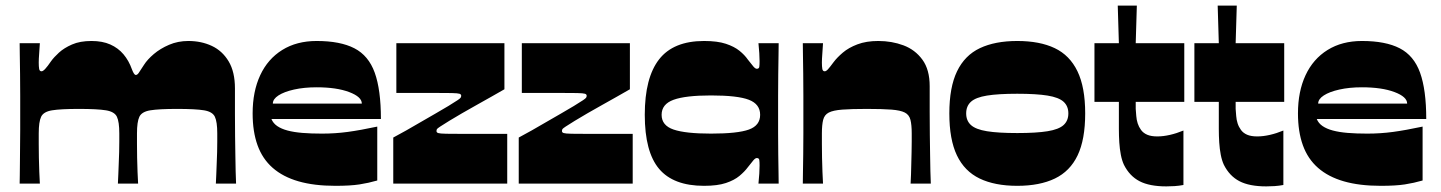

<svg xmlns="http://www.w3.org/2000/svg" viewBox="-20 -654 5133 684"><path d="M50 0Q50 -9 50.5 -29Q51 -49 51 -76Q51 -103 51.5 -133Q52 -163 52 -192Q52 -221 52 -245Q52 -274 52 -312.5Q52 -351 51.5 -390Q51 -429 50.5 -459Q50 -489 50 -500H122Q121 -481 119.5 -462.5Q118 -444 118 -431Q118 -417 119.5 -408.5Q121 -400 128 -400Q133 -400 141 -408.5Q149 -417 162 -436Q172 -450 190 -466.5Q208 -483 236.5 -495.5Q265 -508 306 -508Q345 -508 373 -495.5Q401 -483 420 -460.5Q439 -438 450 -407Q453 -399 456.5 -393Q460 -387 464 -387Q469 -387 474 -394Q479 -401 493 -423Q505 -442 528 -461.5Q551 -481 582.5 -494.5Q614 -508 651 -508Q697 -508 734.5 -490.5Q772 -473 794.5 -435.5Q817 -398 817 -339Q817 -291 817 -248Q817 -205 817.5 -168Q818 -131 818.5 -100Q819 -69 819.5 -44Q820 -19 821 0H749Q750 -14 750.5 -32.5Q751 -51 752 -71.5Q753 -92 753.5 -112Q754 -132 754 -149.5Q754 -167 754 -179Q754 -220 745.5 -238Q737 -256 707 -261Q677 -266 611 -266Q546 -266 515.5 -261Q485 -256 476.5 -238Q468 -220 468 -179Q468 -164 468 -141Q468 -118 468.5 -92Q469 -66 470 -41.5Q471 -17 472 0H400Q401 -14 401.5 -32.5Q402 -51 403 -71.5Q404 -92 404.5 -112Q405 -132 405 -149.5Q405 -167 405 -179Q405 -220 396.5 -238Q388 -256 357.5 -261Q327 -266 261 -266Q196 -266 165.5 -261Q135 -256 126.5 -238Q118 -220 118 -179Q118 -164 118 -141Q118 -118 118.5 -92Q119 -66 120 -41.5Q121 -17 122 0Z M1175 8Q1099 8 1043.5 -8Q988 -24 951.5 -56Q915 -88 897.5 -136.5Q880 -185 880 -250Q880 -328 907 -386Q934 -444 985.5 -476Q1037 -508 1108 -508Q1192 -508 1242.5 -482Q1293 -456 1315 -395Q1337 -334 1337 -230H947Q953 -215 967.5 -205Q982 -195 1004.5 -189Q1027 -183 1057.5 -180.5Q1088 -178 1127 -178Q1174 -178 1218.5 -184Q1263 -190 1324 -203V-11Q1293 -2 1260.5 3Q1228 8 1175 8ZM1269 -285Q1269 -309 1224 -326Q1179 -343 1108 -343Q1063 -343 1027.5 -335Q992 -327 972 -314Q952 -301 952 -285Z M1381 0V-164Q1402 -175 1427.5 -189.5Q1453 -204 1479.5 -219.5Q1506 -235 1531.5 -249.5Q1557 -264 1577.5 -276.5Q1598 -289 1610 -297Q1619 -303 1621 -306Q1623 -309 1623 -313Q1623 -318 1617 -320Q1611 -322 1589 -322.5Q1567 -323 1518 -323Q1490 -323 1473 -323Q1456 -323 1438.5 -323Q1421 -323 1392 -323V-500H1777V-336Q1756 -324 1730.5 -309.5Q1705 -295 1678 -280Q1651 -265 1626 -250.5Q1601 -236 1580.5 -223.5Q1560 -211 1548 -203Q1539 -197 1537 -194.5Q1535 -192 1535 -187Q1535 -182 1541 -180Q1547 -178 1569.5 -177.5Q1592 -177 1640 -177Q1668 -177 1690.5 -177Q1713 -177 1736 -177Q1759 -177 1787 -177V0Z M1828 0V-164Q1849 -175 1874.5 -189.5Q1900 -204 1926.5 -219.5Q1953 -235 1978.5 -249.5Q2004 -264 2024.5 -276.5Q2045 -289 2057 -297Q2066 -303 2068 -306Q2070 -309 2070 -313Q2070 -318 2064 -320Q2058 -322 2036 -322.5Q2014 -323 1965 -323Q1937 -323 1920 -323Q1903 -323 1885.5 -323Q1868 -323 1839 -323V-500H2224V-336Q2203 -324 2177.5 -309.5Q2152 -295 2125 -280Q2098 -265 2073 -250.5Q2048 -236 2027.5 -223.5Q2007 -211 1995 -203Q1986 -197 1984 -194.5Q1982 -192 1982 -187Q1982 -182 1988 -180Q1994 -178 2016.5 -177.5Q2039 -177 2087 -177Q2115 -177 2137.5 -177Q2160 -177 2183 -177Q2206 -177 2234 -177V0Z M2488 8Q2379 8 2328 -52.5Q2277 -113 2277 -245Q2277 -377 2328 -442.5Q2379 -508 2488 -508Q2536 -508 2566 -498Q2596 -488 2614.5 -473Q2633 -458 2644 -442Q2657 -425 2664 -417Q2671 -409 2676 -409Q2684 -409 2685 -416Q2686 -423 2686 -436Q2686 -447 2685 -464.5Q2684 -482 2682 -500H2754Q2754 -489 2753.5 -459Q2753 -429 2752.5 -390Q2752 -351 2752 -312.5Q2752 -274 2752 -245Q2752 -217 2752 -179.5Q2752 -142 2752.5 -105Q2753 -68 2753.5 -39.5Q2754 -11 2754 0H2682Q2684 -18 2685 -35.5Q2686 -53 2686 -64Q2686 -77 2685 -84Q2684 -91 2676 -91Q2671 -91 2664 -83Q2657 -75 2644 -58Q2633 -43 2614.5 -27.5Q2596 -12 2566 -2Q2536 8 2488 8ZM2513 -178Q2608 -178 2648 -192.5Q2688 -207 2688 -245Q2688 -283 2648 -298.5Q2608 -314 2513 -314Q2422 -314 2379.5 -298.5Q2337 -283 2337 -245Q2337 -207 2379.5 -192.5Q2422 -178 2513 -178Z M2840 0Q2840 -11 2840.5 -39Q2841 -67 2841.5 -104Q2842 -141 2842 -178.5Q2842 -216 2842 -245Q2842 -274 2842 -313Q2842 -352 2841.5 -391Q2841 -430 2840.5 -459.5Q2840 -489 2840 -500H2912Q2911 -481 2909.5 -462.5Q2908 -444 2908 -431Q2908 -417 2909.5 -408.5Q2911 -400 2918 -400Q2923 -400 2929.5 -407Q2936 -414 2950 -433Q2962 -449 2982.5 -466.5Q3003 -484 3034.5 -496Q3066 -508 3109 -508Q3157 -508 3198.5 -492.5Q3240 -477 3266 -441.5Q3292 -406 3292 -347Q3292 -299 3292 -255Q3292 -211 3292.5 -173Q3293 -135 3293.5 -102.5Q3294 -70 3294.5 -44.5Q3295 -19 3296 0H3224Q3225 -14 3225.5 -32.5Q3226 -51 3226.5 -71.5Q3227 -92 3227.5 -112Q3228 -132 3228 -149.5Q3228 -167 3228 -179Q3228 -209 3223.5 -227Q3219 -245 3203.5 -253Q3188 -261 3156 -263.5Q3124 -266 3068 -266Q3013 -266 2980.5 -263.5Q2948 -261 2932.5 -253Q2917 -245 2912.5 -227Q2908 -209 2908 -179Q2908 -164 2908 -141Q2908 -118 2908.5 -92Q2909 -66 2910 -41.5Q2911 -17 2912 0Z M3604 8Q3524 8 3470 -18Q3416 -44 3389 -100.5Q3362 -157 3362 -250Q3362 -343 3389.5 -400Q3417 -457 3471 -482.5Q3525 -508 3604 -508Q3684 -508 3737.5 -482.5Q3791 -457 3818.5 -400Q3846 -343 3846 -250Q3846 -157 3819 -100.5Q3792 -44 3738 -18Q3684 8 3604 8ZM3604 -180Q3672 -180 3712 -186.5Q3752 -193 3769 -208.5Q3786 -224 3786 -250Q3786 -276 3769 -291.5Q3752 -307 3712 -313.5Q3672 -320 3604 -320Q3536 -320 3496 -313.5Q3456 -307 3439 -291.5Q3422 -276 3422 -250Q3422 -224 3439 -208.5Q3456 -193 3496 -186.5Q3536 -180 3604 -180Z M4135 10Q4075 10 4039.5 -8.5Q4004 -27 3984 -67Q3977 -82 3973 -102.5Q3969 -123 3967.5 -146.5Q3966 -170 3966 -194Q3966 -207 3966 -219.5Q3966 -232 3966 -244.5Q3966 -257 3966 -268.5Q3966 -280 3966 -291H3879V-500H3966L3962 -634H4030L4026 -500H4199V-291H4026Q4026 -284 4026 -278Q4026 -272 4026 -266Q4027 -254 4028 -240.5Q4029 -227 4033 -214.5Q4037 -202 4045 -191Q4053 -180 4067 -174Q4081 -168 4103 -168Q4124 -168 4148 -173.5Q4172 -179 4196 -189V5Q4180 8 4164.5 9Q4149 10 4135 10Z M4491 10Q4431 10 4395.5 -8.5Q4360 -27 4340 -67Q4333 -82 4329 -102.5Q4325 -123 4323.5 -146.5Q4322 -170 4322 -194Q4322 -207 4322 -219.5Q4322 -232 4322 -244.5Q4322 -257 4322 -268.5Q4322 -280 4322 -291H4235V-500H4322L4318 -634H4386L4382 -500H4555V-291H4382Q4382 -284 4382 -278Q4382 -272 4382 -266Q4383 -254 4384 -240.5Q4385 -227 4389 -214.5Q4393 -202 4401 -191Q4409 -180 4423 -174Q4437 -168 4459 -168Q4480 -168 4504 -173.5Q4528 -179 4552 -189V5Q4536 8 4520.5 9Q4505 10 4491 10Z M4899 8Q4823 8 4767.5 -8Q4712 -24 4675.5 -56Q4639 -88 4621.5 -136.5Q4604 -185 4604 -250Q4604 -328 4631 -386Q4658 -444 4709.5 -476Q4761 -508 4832 -508Q4916 -508 4966.5 -482Q5017 -456 5039 -395Q5061 -334 5061 -230H4671Q4677 -215 4691.5 -205Q4706 -195 4728.5 -189Q4751 -183 4781.5 -180.5Q4812 -178 4851 -178Q4898 -178 4942.5 -184Q4987 -190 5048 -203V-11Q5017 -2 4984.5 3Q4952 8 4899 8ZM4993 -285Q4993 -309 4948 -326Q4903 -343 4832 -343Q4787 -343 4751.5 -335Q4716 -327 4696 -314Q4676 -301 4676 -285Z"/></svg>

Font: Ojuju ExtraLight ExtraBold
Style: Regular
Weight: 800
Version: Version 1.000